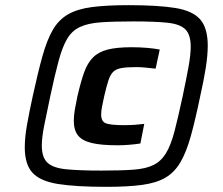

<svg xmlns="http://www.w3.org/2000/svg" viewBox="-20 -716 865 744"><path d="M392 8Q274 8 205 -3Q136 -14 106 -46.5Q76 -79 76 -145Q76 -183 84.5 -231.5Q93 -280 107 -344Q127 -436 144.5 -498.5Q162 -561 184.5 -600Q207 -639 243 -660Q279 -681 335.5 -688.5Q392 -696 478 -696Q593 -696 660 -685Q727 -674 756 -640.5Q785 -607 785 -539Q785 -502 777.5 -454Q770 -406 756 -344Q737 -252 719.5 -189Q702 -126 679 -87Q656 -48 621 -27.5Q586 -7 530.5 0.5Q475 8 392 8ZM374 -55Q449 -55 497 -58.5Q545 -62 574.5 -76.5Q604 -91 623 -122Q642 -153 656 -206.5Q670 -260 688 -344Q702 -410 710.5 -457Q719 -504 719 -535Q719 -582 698 -602.5Q677 -623 628 -628Q579 -633 497 -633Q420 -633 370.5 -629.5Q321 -626 290 -611.5Q259 -597 240.5 -566Q222 -535 207.5 -481.5Q193 -428 175 -344Q161 -278 151.5 -230.5Q142 -183 142 -152Q142 -106 164 -85.5Q186 -65 237 -60Q288 -55 374 -55ZM435 -153Q372 -153 335 -162Q298 -171 282 -191.5Q266 -212 266 -248Q266 -268 270 -291.5Q274 -315 280 -343Q293 -399 306 -435.5Q319 -472 340.5 -493.5Q362 -515 397.5 -524Q433 -533 490 -533Q522 -533 550.5 -530.5Q579 -528 599 -524L583 -450Q564 -452 544.5 -454Q525 -456 510 -456Q473 -456 452 -452.5Q431 -449 419.5 -438.5Q408 -428 400.5 -405.5Q393 -383 384 -344Q379 -321 375.5 -303.5Q372 -286 372 -272Q372 -244 392 -237.5Q412 -231 461 -231Q484 -231 504 -232.5Q524 -234 539 -236L524 -160Q505 -157 481.5 -155Q458 -153 435 -153Z"/></svg>

Font: Saira Thin Expanded
Style: Bold Italic
Weight: 700
Width: 7
Italic angle: -12°
Version: Version 1.101